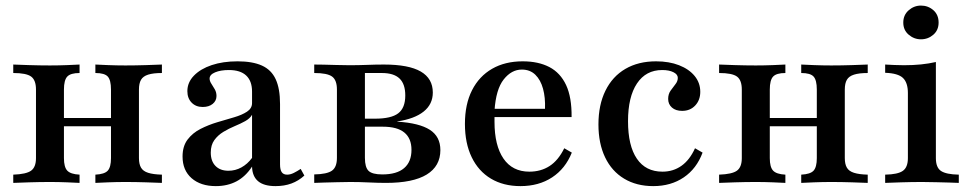

<svg xmlns="http://www.w3.org/2000/svg" viewBox="-20 -643 3410 675"><path d="M315.3 0V-29Q347.6 -30.6 358.9 -43.1Q370.2 -55.6 370.2 -87.1V-328.2Q370.2 -361.3 358.9 -373.8Q347.6 -386.3 315.3 -386.3V-416.1Q330.6 -415.3 360.5 -414.1Q390.3 -412.9 421 -412.9Q456.5 -412.9 493.5 -414.1Q530.6 -415.3 549.2 -416.1V-386.3Q518.5 -386.3 500.8 -380.6Q483.1 -375 475.8 -362.5Q468.5 -350 468.5 -328.2V-87.1Q468.5 -66.1 475.8 -53.6Q483.1 -41.1 500.8 -35.5Q518.5 -29.8 549.2 -29V0Q530.6 -0.8 493.5 -2Q456.5 -3.2 421 -3.2Q390.3 -3.2 360.5 -2Q330.6 -0.8 315.3 0ZM26.6 0V-29Q72.6 -30.6 89.5 -43.1Q106.5 -55.6 106.5 -87.1V-328.2Q106.5 -361.3 89.5 -373.8Q72.6 -386.3 26.6 -386.3V-416.1Q45.2 -415.3 82.7 -414.1Q120.2 -412.9 155.6 -412.9Q186.3 -412.9 215.7 -414.1Q245.2 -415.3 259.7 -416.1V-386.3Q228.2 -386.3 216.5 -373.8Q204.8 -361.3 204.8 -328.2V-87.1Q204.8 -55.6 216.5 -43.1Q228.2 -30.6 259.7 -29V0Q245.2 -0.8 215.7 -2Q186.3 -3.2 155.6 -3.2Q120.2 -3.2 82.7 -2Q45.2 -0.8 26.6 0ZM166.9 -199.2V-228.2H408.1V-199.2Z M738.7 11.3Q685.5 11.3 653.6 -16.5Q621.8 -44.4 621.8 -92.7Q621.8 -129 639.5 -152.4Q657.3 -175.8 685.1 -189.9Q712.9 -204 744 -213.3Q775 -222.6 802.8 -230.6Q830.6 -238.7 848.4 -250.4Q866.1 -262.1 866.1 -280.6V-321Q866.1 -358.1 845.6 -377.4Q825 -396.8 784.7 -396.8Q755.6 -396.8 736.3 -388.7Q716.9 -380.6 716.9 -366.9Q716.9 -358.1 723 -348.8Q729 -339.5 735.1 -329Q741.1 -318.5 741.1 -305.6Q741.1 -288.7 727.8 -277.8Q714.5 -266.9 692.7 -266.9Q668.5 -266.9 653.6 -282.3Q638.7 -297.6 638.7 -322.6Q638.7 -353.2 661.7 -377Q684.7 -400.8 724.2 -414.1Q763.7 -427.4 815.3 -427.4Q867.7 -427.4 900.8 -412.5Q933.9 -397.6 949.2 -364.5Q964.5 -331.5 964.5 -277.4V-65.3Q964.5 -46 970.6 -37.5Q976.6 -29 989.5 -29Q1000.8 -29 1012.9 -35.1Q1025 -41.1 1037.1 -49.2L1050 -25.8Q1029.8 -7.3 1004.8 2Q979.8 11.3 948.4 11.3Q867.7 11.3 866.1 -57.3Q843.5 -22.6 811.7 -5.6Q779.8 11.3 738.7 11.3ZM783.1 -42.7Q807.3 -42.7 828.6 -54.4Q850 -66.1 866.1 -87.9V-239.5Q858.9 -226.6 842.3 -217.3Q825.8 -208.1 805.2 -199.6Q784.7 -191.1 765.3 -179.4Q746 -167.7 733.5 -150.4Q721 -133.1 721 -106.5Q721 -76.6 737.5 -59.7Q754 -42.7 783.1 -42.7Z M1084.7 0V-29.8Q1129.8 -30.6 1147.2 -43.1Q1164.5 -55.6 1164.5 -87.9V-328.2Q1164.5 -361.3 1147.6 -373.8Q1130.6 -386.3 1084.7 -386.3V-416.1Q1096.8 -416.1 1117.7 -415.7Q1138.7 -415.3 1162.9 -414.5Q1187.1 -413.7 1208.9 -413.7Q1240.3 -413.7 1270.6 -414.9Q1300.8 -416.1 1329.8 -416.1Q1416.9 -416.1 1459.3 -391.5Q1501.6 -366.9 1501.6 -317.7Q1501.6 -276.6 1469.4 -250.8Q1437.1 -225 1376.6 -216.1V-215.3Q1454 -210.5 1491.1 -186.7Q1528.2 -162.9 1528.2 -115.3Q1528.2 -58.9 1480.2 -29.4Q1432.3 0 1337.1 0Q1309.7 0 1276.6 -1.6Q1243.5 -3.2 1211.3 -3.2Q1189.5 -3.2 1164.9 -2.4Q1140.3 -1.6 1118.5 -1.2Q1096.8 -0.8 1084.7 0ZM1324.2 -29.8Q1375 -29.8 1400.8 -52Q1426.6 -74.2 1426.6 -116.1Q1426.6 -156.5 1401.6 -177Q1376.6 -197.6 1325.8 -197.6H1237.1V-225.8H1298.4Q1355.6 -225.8 1380.2 -244.8Q1404.8 -263.7 1404.8 -307.3Q1404.8 -347.6 1384.7 -366.9Q1364.5 -386.3 1322.6 -386.3H1257.3L1262.9 -390.3V-87.9Q1262.9 -54.8 1275.8 -42.3Q1288.7 -29.8 1324.2 -29.8Z M1809.7 11.3Q1750 11.3 1706 -14.9Q1662.1 -41.1 1638.3 -90.3Q1614.5 -139.5 1614.5 -207.3Q1614.5 -276.6 1639.5 -325.8Q1664.5 -375 1710.1 -401.2Q1755.6 -427.4 1817.7 -427.4Q1872.6 -427.4 1911.3 -407.3Q1950 -387.1 1970.2 -344Q1990.3 -300.8 1989.5 -231.5H1683.1L1682.3 -260.5H1896Q1897.6 -300 1889.1 -331Q1880.6 -362.1 1862.1 -380.2Q1843.5 -398.4 1814.5 -398.4Q1778.2 -398.4 1750.8 -363.7Q1723.4 -329 1718.5 -254L1719.4 -251.6Q1718.5 -243.5 1718.5 -234.7Q1718.5 -225.8 1718.5 -214.5Q1718.5 -131.5 1750 -85.5Q1781.5 -39.5 1841.1 -39.5Q1881.5 -39.5 1912.1 -59.3Q1942.7 -79 1963.7 -121.8L1990.3 -106.5Q1967.7 -50 1921 -19.4Q1874.2 11.3 1809.7 11.3Z M2276.6 11.3Q2217.7 11.3 2174.2 -14.9Q2130.6 -41.1 2107.3 -89.9Q2083.9 -138.7 2083.9 -205.6Q2083.9 -274.2 2108.5 -324.2Q2133.1 -374.2 2178.6 -400.8Q2224.2 -427.4 2286.3 -427.4Q2332.3 -427.4 2367.3 -413.7Q2402.4 -400 2422.2 -375.8Q2441.9 -351.6 2441.9 -320.2Q2441.9 -291.1 2424.2 -272.2Q2406.5 -253.2 2378.2 -253.2Q2355.6 -253.2 2342.3 -264.9Q2329 -276.6 2329 -295.2Q2329 -312.1 2337.5 -324.2Q2346 -336.3 2354.4 -346.8Q2362.9 -357.3 2362.9 -369.4Q2362.9 -381.5 2347.6 -389.1Q2332.3 -396.8 2308.1 -396.8Q2250.8 -396.8 2219.4 -349.6Q2187.9 -302.4 2187.9 -216.9Q2187.9 -130.6 2219 -85.1Q2250 -39.5 2308.9 -39.5Q2346.8 -39.5 2375.8 -60.1Q2404.8 -80.6 2423.4 -121.8L2450 -106.5Q2429 -50 2383.9 -19.4Q2338.7 11.3 2276.6 11.3Z M2796.8 0V-29Q2829 -30.6 2840.3 -43.1Q2851.6 -55.6 2851.6 -87.1V-328.2Q2851.6 -361.3 2840.3 -373.8Q2829 -386.3 2796.8 -386.3V-416.1Q2812.1 -415.3 2841.9 -414.1Q2871.8 -412.9 2902.4 -412.9Q2937.9 -412.9 2975 -414.1Q3012.1 -415.3 3030.6 -416.1V-386.3Q3000 -386.3 2982.3 -380.6Q2964.5 -375 2957.3 -362.5Q2950 -350 2950 -328.2V-87.1Q2950 -66.1 2957.3 -53.6Q2964.5 -41.1 2982.3 -35.5Q3000 -29.8 3030.6 -29V0Q3012.1 -0.8 2975 -2Q2937.9 -3.2 2902.4 -3.2Q2871.8 -3.2 2841.9 -2Q2812.1 -0.8 2796.8 0ZM2508.1 0V-29Q2554 -30.6 2571 -43.1Q2587.9 -55.6 2587.9 -87.1V-328.2Q2587.9 -361.3 2571 -373.8Q2554 -386.3 2508.1 -386.3V-416.1Q2526.6 -415.3 2564.1 -414.1Q2601.6 -412.9 2637.1 -412.9Q2667.7 -412.9 2697.2 -414.1Q2726.6 -415.3 2741.1 -416.1V-386.3Q2709.7 -386.3 2698 -373.8Q2686.3 -361.3 2686.3 -328.2V-87.1Q2686.3 -55.6 2698 -43.1Q2709.7 -30.6 2741.1 -29V0Q2726.6 -0.8 2697.2 -2Q2667.7 -3.2 2637.1 -3.2Q2601.6 -3.2 2564.1 -2Q2526.6 -0.8 2508.1 0ZM2648.4 -199.2V-228.2H2889.5V-199.2Z M3091.9 0V-29Q3136.3 -29.8 3154 -42.3Q3171.8 -54.8 3171.8 -87.1V-316.1Q3171.8 -352.4 3154.4 -369Q3137.1 -385.5 3091.9 -387.1V-416.1Q3107.3 -415.3 3124.2 -414.5Q3141.1 -413.7 3158.1 -413.7Q3189.5 -413.7 3217.7 -416.5Q3246 -419.4 3270.2 -425V-87.1Q3270.2 -54 3288.3 -41.9Q3306.5 -29.8 3350.8 -29V0Q3338.7 -0.8 3317.7 -1.2Q3296.8 -1.6 3271.8 -2.4Q3246.8 -3.2 3221.8 -3.2Q3185.5 -3.2 3148 -2Q3110.5 -0.8 3091.9 0ZM3217.7 -504.8Q3193.5 -504.8 3174.6 -521Q3155.6 -537.1 3155.6 -563.7Q3155.6 -590.3 3174.6 -606.9Q3193.5 -623.4 3217.7 -623.4Q3242.7 -623.4 3261.3 -607.3Q3279.8 -591.1 3279.8 -563.7Q3279.8 -537.1 3261.3 -521Q3242.7 -504.8 3217.7 -504.8Z"/></svg>

Font: Playfair 5pt SemiExpanded Light SemiBold
Style: Regular
Weight: 600
Version: Version 2.001;gftools[0.9.30]